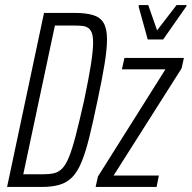

<svg xmlns="http://www.w3.org/2000/svg" viewBox="-20 -739 758 759"><path d="M8 0 154 -688H272Q319 -688 347.5 -679.5Q376 -671 389.5 -648.5Q403 -626 403 -584Q403 -545 393.5 -486.5Q384 -428 366 -344Q348 -257 333 -196.5Q318 -136 302 -97.5Q286 -59 265 -38Q244 -17 215 -8.5Q186 0 145 0ZM72 -50H148Q174 -50 192.5 -54Q211 -58 225.5 -72.5Q240 -87 253 -119Q266 -151 280 -205.5Q294 -260 313 -344Q331 -430 339.5 -484.5Q348 -539 348 -570Q348 -594 343.5 -607.5Q339 -621 329.5 -628Q320 -635 306 -636.5Q292 -638 273 -638H197ZM358 0 367 -41 634 -465H462L472 -510H707L698 -469L429 -45H608L599 0ZM564 -583 528 -713 529 -719H566L601 -619L678 -719H718L716 -713L625 -583Z"/></svg>

Font: Saira ExtraCondensed Light
Style: Italic
Weight: 300
Width: 2
Italic angle: -12°
Designer: Hector Gatti with collaboration of the Omnibus-Type team
Foundry: Omnibus-Type
Version: Version 1.101